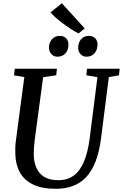

<svg xmlns="http://www.w3.org/2000/svg" viewBox="-20 -1174 770 1204"><path d="M662.5 -690.5 613.5 -306Q602.5 -221 579 -160.8Q555.5 -100.5 520 -63Q484.5 -25.5 437 -7.8Q389.5 10 330.5 10Q241.5 10 185.8 -17.8Q130 -45.5 103.5 -95.2Q77 -145 76 -211Q75.5 -229.5 76 -249.8Q76.5 -270 79.5 -291L132.5 -690.5L68 -701.5L72.5 -743H337L332.5 -702L250.5 -690L198 -299.5Q194.5 -272.5 193 -249Q191.5 -225.5 191.5 -205.5Q192.5 -158 208.5 -121.2Q224.5 -84.5 258.2 -64.2Q292 -44 346.5 -44Q402.5 -44 442 -72.8Q481.5 -101.5 506.2 -160Q531 -218.5 542.5 -307L591 -690L521.5 -702L525.5 -743H730.5L726 -702ZM339.5 -818.5Q317 -818.5 302 -835.2Q287 -852 287 -877Q288 -908.5 306.8 -928.8Q325.5 -949 354 -949Q381 -949 395.5 -933Q410 -917 409 -893.5Q409 -860.5 390.5 -839.5Q372 -818.5 339.5 -818.5ZM522 -818.5Q499.5 -818.5 484.5 -835.2Q469.5 -852 470 -877Q471 -908.5 489.2 -928.8Q507.5 -949 536.5 -949Q563 -949 577.8 -933Q592.5 -917 591.5 -893.5Q591 -860.5 572.5 -839.5Q554 -818.5 522 -818.5ZM472.5 -964.5Q454 -973.5 429.2 -989.2Q404.5 -1005 379 -1023.8Q353.5 -1042.5 331.8 -1061.5Q310 -1080.5 296.5 -1096.5L368 -1153.5L511.5 -995.5Z"/></svg>

Font: Merriweather 36pt Medium
Style: Italic
Weight: 500
Italic angle: -7.8°
Version: Version 2.101